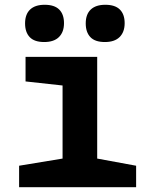

<svg xmlns="http://www.w3.org/2000/svg" viewBox="-20 -784 640 804"><path d="M60 0V-90L242 -120V-426L87 -443V-546H387V-120L550 -90V0ZM165 -608Q124 -608 104.5 -628.5Q85 -649 85 -686Q85 -724 106 -744Q127 -764 167 -764Q208 -764 228 -744Q248 -724 248 -687Q248 -650 227 -629Q206 -608 165 -608ZM419 -608Q378 -608 358.5 -628.5Q339 -649 339 -686Q339 -724 360 -744Q381 -764 421 -764Q462 -764 482 -744Q502 -724 502 -687Q502 -650 481 -629Q460 -608 419 -608Z"/></svg>

Font: Noto Sans Mono
Style: Bold
Weight: 700
Designer: Monotype Design Team
Foundry: Monotype Imaging Inc.
Version: Version 2.014